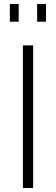

<svg xmlns="http://www.w3.org/2000/svg" viewBox="-20 -936 278 956"><path d="M94 0V-710H145V0ZM29 -828V-916H73V-828ZM165 -828V-916H209V-828Z"/></svg>

Font: Oxford Sans
Style: Regular
Weight: 300
Designer: Matt McInerney, Pablo Impallari, Rodrigo Fuenzalida
Foundry: Matt McInerney, Pablo Impallari, Rodrigo Fuenzalida
Version: Version 3.000g; ttfautohint (v1.5) -l 8 -r 28 -G 28 -x 14 -D